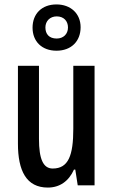

<svg xmlns="http://www.w3.org/2000/svg" viewBox="-20 -837 509 867"><path d="M235 -608C302 -608 344 -651 344 -714C344 -776 299 -817 235 -817C169 -817 127 -775 127 -712C127 -650 169 -608 235 -608ZM236 -663C202 -663 185 -683 185 -713C185 -742 206 -763 236 -763C268 -763 287 -742 287 -713C287 -683 266 -663 236 -663ZM407 -540H311V-256C311 -135 289 -76 218 -76C175 -76 156 -119 156 -210V-540H61V-188C61 -66 99 10 196 10C249 10 290 -18 314 -71H320L331 0H407Z"/></svg>

Font: Noto Sans Arabic UI XCn Md
Style: Regular
Weight: 500
Width: 2
Designer: Monotype Design Team, Nadine Chahine and Nizar Qandah
Foundry: Monotype Imaging Inc.
Version: Version 2.010